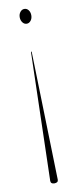

<svg xmlns="http://www.w3.org/2000/svg" viewBox="-84 -594 316 775"><g transform="rotate(-10 74.0 -206.0)"><path d="M73.5 151.5Q58.5 151.5 58.5 138Q58.5 135 58.8 131.8Q59 128.5 59 124L72.5 -386.5Q72.5 -388.5 74 -388.5Q75.5 -388.5 75.5 -386.5L89 124Q89 127.5 89.2 130.2Q89.5 133 89.5 139Q89.5 151.5 73.5 151.5ZM76 -563Q86.5 -563 93 -554.2Q99.5 -545.5 99.5 -533Q99.5 -520 92.5 -511.2Q85.5 -502.5 76 -502.5Q65.5 -502.5 58.8 -511.5Q52 -520.5 52 -533Q52 -545.5 59 -554.2Q66 -563 76 -563Z"/></g></svg>

Font: Fraunces 144pt S000 Thin
Style: Regular
Weight: 100
Version: Version 1.000; ttfautohint (v1.8.3)